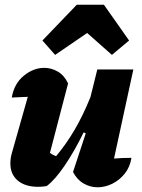

<svg xmlns="http://www.w3.org/2000/svg" viewBox="-20 -787 604 815"><path d="M290 -57 344 -221 335 -225Q296 -145 254.5 -84Q213 -23 178 3Q159 6 142 6Q87 6 55.5 -20.5Q24 -47 24 -93Q24 -115 30 -136L98 -376Q64 -374 30 -373Q40 -432 81 -465.5Q122 -499 168 -499Q198 -499 225.5 -483Q253 -467 269 -433L192 -138Q204 -129 218 -124Q261 -175 297 -236.5Q333 -298 364 -375L393 -492H546L464 -114Q500 -117 538 -117Q532 -78 509.5 -50Q487 -22 456.5 -7Q426 8 394 8Q363 8 335 -8Q307 -24 290 -57ZM421 -767 528 -615 455 -554 350 -647 214 -554 160 -615 306 -767Z"/></svg>

Font: Piazzolla ExtraBold
Style: Italic
Weight: 800
Italic angle: -11.3°
Designer: Juan Pablo del Peral
Foundry: Huerta Tipografica
Version: Version 1.330